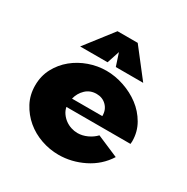

<svg xmlns="http://www.w3.org/2000/svg" viewBox="-137 -677 784 807"><g transform="rotate(30 255.5 -273.0)"><path d="M180 -177Q183 -161 192.5 -147.5Q202 -134 215 -124.5Q228 -115 243.5 -110Q259 -105 275 -105Q298 -105 321 -115.5Q344 -126 360 -143L465 -98Q431 -44 372.5 -15Q314 14 251 14Q208 14 166.5 -0.5Q125 -15 93 -42Q61 -69 41 -106.5Q21 -144 21 -190Q21 -236 41 -273.5Q61 -311 93.5 -337.5Q126 -364 167 -378.5Q208 -393 251 -393Q293 -393 336 -378.5Q379 -364 413.5 -338Q448 -312 470 -274Q492 -236 492 -190L491 -177ZM330 -219V-221Q330 -250 311 -269Q292 -288 263 -288Q232 -288 211 -268Q190 -248 183 -219ZM409 -426H276L256 -487L236 -426H103L207 -560H305Z"/></g></svg>

Font: CAT Rhythmus
Style: Regular
Weight: 400
Designer: Peter Wiegel nach alter Vorlage
Foundry: Peter Wiegel
Version: 1.000